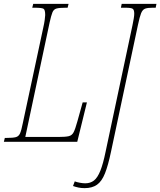

<svg xmlns="http://www.w3.org/2000/svg" viewBox="-42 -734 830 994"><path d="M-22 0 -17 -20H-7Q25 -20 40 -24Q55 -28 62 -44Q69 -60 76 -96L182 -591Q187 -613 189.5 -631Q192 -649 192 -656Q192 -683 183.5 -688.5Q175 -694 137 -694H125L130 -714H313L308 -694H298Q266 -694 251 -690Q236 -686 229.5 -670Q223 -654 215 -618L89 -25H262Q297 -25 314 -29Q331 -33 339.5 -50Q348 -67 359 -107L386 -204H408L358 0ZM396 240Q379 240 364.5 237Q350 234 336 229L345 205Q355 209 371 212Q387 215 399 215Q426 215 444.5 200.5Q463 186 477.5 150Q492 114 505 50L644 -604Q648 -624 650.5 -638.5Q653 -653 653 -663Q653 -683 645 -688.5Q637 -694 607 -694H584L588 -714H768L764 -694H747Q722 -694 709 -689Q696 -684 688.5 -665.5Q681 -647 672 -604L533 50Q518 122 501.5 163.5Q485 205 460 222.5Q435 240 396 240Z"/></svg>

Font: Noto Serif ExtraCondensed Thin
Style: Italic
Weight: 100
Width: 2
Italic angle: -12°
Designer: Monotype Design Team
Foundry: Monotype Imaging Inc.
Version: Version 2.013